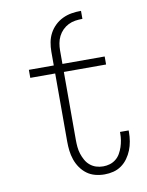

<svg xmlns="http://www.w3.org/2000/svg" viewBox="-85 -804 669 873"><g transform="rotate(-10 250.0 -367.5)"><path d="M327 8Q305 8 284 2.5Q263 -3 246 -15.5Q229 -28 216.5 -46Q204 -64 197 -84.5Q190 -105 187.5 -126Q185 -147 185 -169V-483H70V-520H185V-583Q185 -605 189 -626.5Q193 -648 203 -667Q213 -686 229 -701.5Q245 -717 265 -726.5Q285 -736 306.5 -739.5Q328 -743 350 -743V-706Q333 -706 316.5 -703.5Q300 -701 285 -693.5Q270 -686 258 -674Q246 -662 238.5 -647Q231 -632 228 -615.5Q225 -599 225 -583V-520H420V-483H225V-169Q225 -153 226.5 -136.5Q228 -120 233 -104.5Q238 -89 246 -74.5Q254 -60 266.5 -49.5Q279 -39 294.5 -34Q310 -29 327 -29Q343 -29 358 -33.5Q373 -38 385.5 -48Q398 -58 406 -72Q414 -86 419 -101Q424 -116 426.5 -131.5Q429 -147 429 -163V-170H469V-161Q469 -141 465.5 -120Q462 -99 454.5 -80Q447 -61 434.5 -43.5Q422 -26 405 -14Q388 -2 368 3Q348 8 327 8Z"/></g></svg>

Font: Iosevka Term Curly Extralight
Style: Regular
Weight: 200
Designer: Belleve Invis
Foundry: Belleve Invis
Version: Version 32.3.0